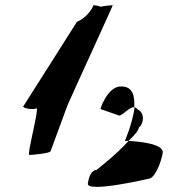

<svg xmlns="http://www.w3.org/2000/svg" viewBox="-20 -742 651 741"><path d="M69 -330C77 -322 110 -318 121 -324C132 -324 83 -144 93 -144C104 -144 171 -150 175 -158L241 -337C286 -438 417 -722 415 -722C411 -722 379 -719 368 -716C359 -720 346 -722 341 -722C329 -692 299 -666 277 -658ZM319 -34C313 4 553 -52 553 -52C577 -52 602 -115 608 -152C613 -186 522 -196 476 -198C430 -146 352 -86 352 -86C340 -86 325 -74 319 -34ZM368 -321 440 -296C454 -296 480 -331 498 -328C500 -362 498 -413 441 -408C394 -403 366 -321 368 -321ZM462 -198H476C496 -218 514 -236 516 -250C532 -260 543 -304 511 -320C508 -325 503 -327 498 -328C498 -326 499 -325 499 -323C489 -260 462 -198 462 -198Z"/></svg>

Font: Ampere
Style: SuCndIta
Weight: 400
Version: Version 1